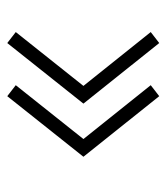

<svg xmlns="http://www.w3.org/2000/svg" viewBox="16 -542 469 542"><g transform="rotate(90 251.0 -270.5)"><path d="M101 -56 272 -271 101 -485 70 -461 222 -271 70 -80ZM251 -56 422 -271 251 -485 220 -461 372 -271 220 -80Z"/></g></svg>

Font: Manrope
Style: Regular
Weight: 400
Designer: Mikhail Sharanda
Foundry: Mikhail Sharanda
Version: Version 4.503